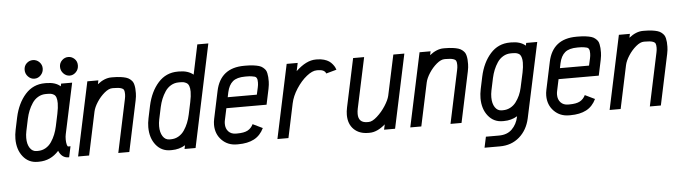

<svg xmlns="http://www.w3.org/2000/svg" viewBox="-51 -900 4604 1296"><g transform="rotate(-5 2251.0 -252.0)"><path d="M261.2 -613.3Q261.2 -586.9 243.2 -567.9Q225.1 -548.8 200.2 -548.8Q175.3 -548.8 157 -567.9Q138.7 -586.9 138.7 -613.3Q138.7 -640.6 157 -657.7Q175.3 -674.8 199.2 -674.8Q225.1 -674.8 243.2 -656.5Q261.2 -638.2 261.2 -613.3ZM439.5 -548.8Q415 -548.8 396.7 -567.9Q378.4 -586.9 378.4 -613.3Q378.4 -639.2 396.7 -657Q415 -674.8 439.5 -674.8Q462.9 -674.8 481.2 -657.7Q499.5 -640.6 499.5 -613.3Q499.5 -585.9 481.2 -567.4Q462.9 -548.8 439.5 -548.8ZM341.8 -370.1Q341.8 -393.6 336.9 -408.2Q332 -422.9 321.8 -429.2Q311.5 -435.5 301.8 -437.3Q292 -439 275.9 -439H267.1Q238.3 -439 214.4 -425Q190.4 -411.1 174.6 -387.2Q158.7 -363.3 148.4 -337.9Q138.2 -312.5 131.8 -283.7L114.3 -200.7Q109.4 -176.8 109.4 -154.8Q109.4 -112.3 126.5 -86.7Q143.6 -61 171.9 -61H180.7Q209.5 -61 233.2 -74.7Q256.8 -88.4 272.7 -112.1Q288.6 -135.7 298.8 -161.4Q309.1 -187 315.4 -216.3L333 -299.3Q341.8 -341.3 341.8 -370.1ZM267.1 -512.2H275.9Q338.9 -512.2 372.1 -481.9L376 -500H450.7L377.4 -156.7Q374 -141.1 374 -122.1Q374 -102.1 377.7 -87.6Q381.3 -73.2 386.7 -73.2H402.3L386.7 0H382.3Q337.4 0 316.4 -49.8Q261.2 12.2 180.7 12.2H171.9Q111.3 12.2 73.7 -34.9Q36.1 -82 36.1 -154.8Q36.1 -183.6 43 -216.3L60.5 -299.3Q81.1 -393.6 134 -452.9Q187 -512.2 267.1 -512.2Z M726.1 -512.2Q755.9 -512.2 778.3 -509.3Q800.8 -506.3 816.4 -501.5Q832 -496.6 842.8 -487.8Q853.5 -479 859.4 -470.5Q865.2 -461.9 868.4 -447.8Q871.6 -433.6 872.3 -421.9Q873 -410.2 873 -391.6Q873 -371.6 867.2 -343.3L794.4 0H719.7L795.9 -358.9Q799.8 -376 799.8 -391.6Q799.8 -410.6 795.7 -419.7Q791.5 -428.7 775.6 -433.8Q759.8 -439 726.1 -439H717.3Q693.4 -439 664.1 -414.6Q634.8 -390.1 612.5 -355.7Q590.3 -321.3 584 -292L522 0H447.3L553.7 -500H628.4L623 -474.1Q670.9 -512.2 717.3 -512.2Z M1242.2 -369.6Q1242.2 -393.1 1236.6 -408.2Q1231 -423.3 1220 -429.4Q1209 -435.5 1200 -437.3Q1190.9 -439 1176.3 -439H1167.5Q1138.7 -439 1114.7 -425Q1090.8 -411.1 1075 -387.2Q1059.1 -363.3 1048.8 -337.9Q1038.6 -312.5 1032.2 -283.7L1014.6 -200.7Q1009.8 -177.7 1009.8 -155.3Q1009.8 -113.8 1026.6 -87.4Q1043.5 -61 1072.3 -61H1081.1Q1109.9 -61 1133.5 -74.7Q1157.2 -88.4 1173.1 -112.1Q1189 -135.7 1199.2 -161.4Q1209.5 -187 1215.8 -216.3L1233.4 -299.3Q1242.2 -340.3 1242.2 -369.6ZM1242.2 12.2H1167.5L1172.9 -12.7Q1132.3 12.2 1081.1 12.2H1072.3Q1011.7 12.2 974.1 -34.9Q936.5 -82 936.5 -155.3Q936.5 -183.6 943.4 -216.3L960.9 -299.3Q981.4 -393.6 1034.4 -452.9Q1087.4 -512.2 1167.5 -512.2H1176.3Q1236.3 -512.2 1272.5 -482.4L1314.9 -683.6H1389.6Z M1626.5 -512.2Q1656.2 -512.2 1679.2 -509.3Q1702.1 -506.3 1717.5 -501.7Q1732.9 -497.1 1743.7 -488Q1754.4 -479 1760.3 -470.7Q1766.1 -462.4 1769 -447.8Q1772 -433.1 1772.7 -421.9Q1773.4 -410.6 1773.4 -391.6Q1773.4 -372.6 1767.6 -343.3L1745.1 -237.3H1472.7L1455.6 -156.7Q1453.1 -146.5 1453.1 -133.3Q1453.1 -100.6 1471.9 -80.8Q1490.7 -61 1522.5 -61H1531.2Q1577.6 -61 1602.1 -74.2Q1626.5 -87.4 1639.6 -114.7L1706.1 -82.5Q1682.1 -32.7 1638.9 -10.3Q1595.7 12.2 1531.2 12.2H1522.5Q1460.9 12.2 1420.4 -29.1Q1379.9 -70.3 1379.9 -133.3Q1379.9 -152.3 1384.3 -172.4L1423.8 -358.9Q1456.1 -512.2 1617.7 -512.2ZM1488.3 -310.5H1685.5L1696.3 -358.9Q1700.2 -376 1700.2 -391.6Q1700.2 -403.8 1699.2 -409.9Q1698.2 -416 1694.6 -422.9Q1690.9 -429.7 1682.9 -432.4Q1674.8 -435.1 1661.1 -437Q1647.5 -439 1626.5 -439H1617.7Q1561.5 -439 1533.7 -415.8Q1505.9 -392.6 1495.1 -343.3Z M2165 -412.1Q2155.3 -439 2110.8 -439H2102.1Q2072.3 -439 2033.9 -408.4Q1995.6 -377.9 1963.6 -328.6Q1931.6 -279.3 1921.4 -230.5L1872.6 0H1797.9L1904.3 -500H1979L1967.3 -445.3Q2037.6 -512.2 2102.1 -512.2H2110.8Q2136.7 -512.2 2158 -505.9Q2179.2 -499.5 2191.9 -490.7Q2204.6 -481.9 2214.4 -469.7Q2224.1 -457.5 2228.3 -449.2Q2232.4 -440.9 2235.4 -431.6Z M2356 -157.2Q2352.1 -139.2 2352.1 -121.6Q2352.1 -61 2413.1 -61H2421.9Q2446.3 -61 2479.2 -90.6Q2512.2 -120.1 2537.1 -158.9Q2562 -197.8 2568.4 -226.1L2627 -500H2701.7L2595.2 0H2520.5L2528.3 -35.6Q2473.1 12.2 2421.9 12.2H2413.1Q2351.6 12.2 2315.2 -23.7Q2278.8 -59.6 2278.8 -121.6Q2278.8 -144.5 2284.7 -171.9L2354.5 -500H2429.2Z M2977.1 -512.2Q3006.8 -512.2 3029.3 -509.3Q3051.8 -506.3 3067.4 -501.5Q3083 -496.6 3093.8 -487.8Q3104.5 -479 3110.4 -470.5Q3116.2 -461.9 3119.4 -447.8Q3122.6 -433.6 3123.3 -421.9Q3124 -410.2 3124 -391.6Q3124 -371.6 3118.2 -343.3L3045.4 0H2970.7L3046.9 -358.9Q3050.8 -376 3050.8 -391.6Q3050.8 -410.6 3046.6 -419.7Q3042.5 -428.7 3026.6 -433.8Q3010.7 -439 2977.1 -439H2968.3Q2944.3 -439 2915 -414.6Q2885.7 -390.1 2863.5 -355.7Q2841.3 -321.3 2835 -292L2772.9 0H2698.2L2804.7 -500H2879.4L2874 -474.1Q2921.9 -512.2 2968.3 -512.2Z M3493.2 -370.1Q3493.2 -389.2 3489.5 -402.3Q3485.8 -415.5 3480.2 -422.6Q3474.6 -429.7 3465.1 -433.3Q3455.6 -437 3447.5 -438Q3439.5 -439 3427.2 -439H3418.5Q3389.6 -439 3365.7 -425Q3341.8 -411.1 3325.9 -387.2Q3310.1 -363.3 3299.8 -337.9Q3289.6 -312.5 3283.2 -283.7L3265.6 -200.7Q3260.7 -176.8 3260.7 -154.8Q3260.7 -112.3 3277.8 -86.7Q3294.9 -61 3323.2 -61H3332Q3358.9 -61 3381.8 -73.2Q3404.8 -85.4 3420.4 -106.2Q3436 -127 3446.8 -150.9Q3457.5 -174.8 3463.4 -202.1L3485.4 -303.2Q3493.2 -340.8 3493.2 -370.1ZM3418.5 -512.2H3427.2Q3488.8 -512.2 3523.4 -481.9L3527.3 -500H3602.1L3493.2 7.8Q3476.1 86.4 3422.1 133.3Q3368.2 180.2 3290 180.2H3185.5L3201.2 106.9H3290Q3345.2 106.9 3378.2 74.5Q3411.1 42 3421.9 -7.8L3422.9 -12.2Q3381.8 12.2 3332 12.2H3323.2Q3262.7 12.2 3225.1 -34.9Q3187.5 -82 3187.5 -154.8Q3187.5 -183.6 3194.3 -216.3L3211.9 -299.3Q3232.4 -393.6 3285.4 -452.9Q3338.4 -512.2 3418.5 -512.2Z M3877.4 -512.2Q3907.2 -512.2 3930.2 -509.3Q3953.1 -506.3 3968.5 -501.7Q3983.9 -497.1 3994.6 -488Q4005.4 -479 4011.2 -470.7Q4017.1 -462.4 4020 -447.8Q4022.9 -433.1 4023.7 -421.9Q4024.4 -410.6 4024.4 -391.6Q4024.4 -372.6 4018.6 -343.3L3996.1 -237.3H3723.6L3706.5 -156.7Q3704.1 -146.5 3704.1 -133.3Q3704.1 -100.6 3722.9 -80.8Q3741.7 -61 3773.4 -61H3782.2Q3828.6 -61 3853 -74.2Q3877.4 -87.4 3890.6 -114.7L3957 -82.5Q3933.1 -32.7 3889.9 -10.3Q3846.7 12.2 3782.2 12.2H3773.4Q3711.9 12.2 3671.4 -29.1Q3630.9 -70.3 3630.9 -133.3Q3630.9 -152.3 3635.3 -172.4L3674.8 -358.9Q3707 -512.2 3868.7 -512.2ZM3739.3 -310.5H3936.5L3947.3 -358.9Q3951.2 -376 3951.2 -391.6Q3951.2 -403.8 3950.2 -409.9Q3949.2 -416 3945.6 -422.9Q3941.9 -429.7 3933.8 -432.4Q3925.8 -435.1 3912.1 -437Q3898.4 -439 3877.4 -439H3868.7Q3812.5 -439 3784.7 -415.8Q3756.8 -392.6 3746.1 -343.3Z M4327.6 -512.2Q4357.4 -512.2 4379.9 -509.3Q4402.3 -506.3 4418 -501.5Q4433.6 -496.6 4444.3 -487.8Q4455.1 -479 4460.9 -470.5Q4466.8 -461.9 4470 -447.8Q4473.1 -433.6 4473.9 -421.9Q4474.6 -410.2 4474.6 -391.6Q4474.6 -371.6 4468.8 -343.3L4396 0H4321.3L4397.5 -358.9Q4401.4 -376 4401.4 -391.6Q4401.4 -410.6 4397.2 -419.7Q4393.1 -428.7 4377.2 -433.8Q4361.3 -439 4327.6 -439H4318.8Q4294.9 -439 4265.6 -414.6Q4236.3 -390.1 4214.1 -355.7Q4191.9 -321.3 4185.5 -292L4123.5 0H4048.8L4155.3 -500H4230L4224.6 -474.1Q4272.5 -512.2 4318.8 -512.2Z"/></g></svg>

Font: Anka/Coder Narrow
Style: Italic
Weight: 400
Width: 3
Italic angle: -12°
Monospace: yes
Version: Version 001.100